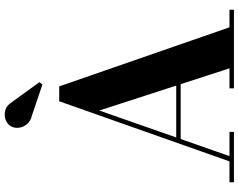

<svg xmlns="http://www.w3.org/2000/svg" viewBox="-122 -922 1043 840"><g transform="rotate(-90 400.0 -501.5)"><path d="M204 -233V-252.5H511.5V-233ZM442.5 -764.5 701 -19.5H778V0H434V-19.5H521.5L337 -589L137.5 -19.5H243.5V0H23V-19.5H114.5L377.5 -764.5ZM450.5 -838 314.5 -884Q290.5 -889.5 277 -906Q263.5 -922.5 261.5 -942.8Q259.5 -963 270 -979Q279.5 -993 298.5 -999.5Q317.5 -1006 338.5 -1000.2Q359.5 -994.5 374.5 -970.5L461 -851Z"/></g></svg>

Font: Bodoni Moda
Style: Bold
Weight: 700
Designer: Owen Earl
Foundry: indestructible type
Version: Version 2.005